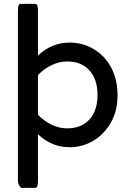

<svg xmlns="http://www.w3.org/2000/svg" viewBox="-20 -730 656 973"><path d="M474.1 -249Q474.1 -333 428.7 -377.9Q388.7 -418.5 320.3 -418.5Q278.8 -418.5 240.2 -399.4Q202.6 -380.9 172.4 -349.6V-148.4Q202.6 -117.2 240.7 -98.4Q278.8 -79.6 320.3 -79.6Q392.1 -79.6 433.1 -124.3Q474.1 -168.9 474.1 -249ZM70.8 184.6V-672.9Q70.8 -697.8 75.7 -705.6Q78.6 -710.4 84 -710.4H159.2Q163.1 -710.4 166 -707.3Q168.9 -704.1 170.4 -698.2Q172.4 -688 172.4 -672.9V-448.2Q241.2 -514.2 333 -514.2Q397.9 -514.2 450.7 -483.4Q508.8 -451.2 542.5 -389.2Q575.7 -327.6 575.7 -247.6Q575.7 -167.5 542 -108.9Q507.8 -48.8 452.4 -16.4Q397 16.1 333 16.1Q241.2 16.1 172.4 -49.8V184.6Q172.4 212.9 165.5 219.2Q163.1 222.2 159.2 222.2H86.9L85.4 220.7Q70.8 205.1 70.8 184.6Z"/></svg>

Font: YuPearl-Medium
Style: Medium
Weight: 500
Designer: Max Yao
Foundry: Max-Everyday
Version: Version 1.011; ttfautohint (v1.8.3)